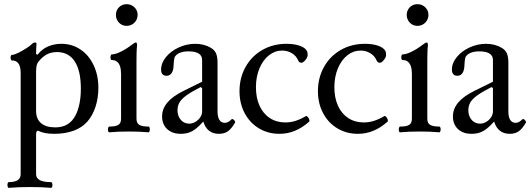

<svg xmlns="http://www.w3.org/2000/svg" viewBox="-20 -637 2568 930"><path d="M38.1 -344.2Q33.7 -344.2 32 -351.1Q30.3 -357.9 32 -364.5Q33.7 -371.1 38.1 -371.1Q47.9 -371.1 67.1 -380.4Q86.4 -389.6 105.5 -401.9Q124.5 -414.1 131.3 -420.9Q136.7 -426.3 141.1 -428.7Q145.5 -431.2 149.4 -431.2Q153.3 -431.2 155 -429.7Q156.7 -428.2 156.7 -424.8Q154.8 -402.8 154.8 -375L162.1 -372.1Q183.6 -399.9 213.6 -412.4Q243.7 -424.8 276.9 -424.8Q329.1 -424.8 369.9 -397.2Q410.6 -369.6 433.6 -321Q456.5 -272.5 456.5 -211.4Q456.5 -162.6 442.6 -119.9Q428.7 -77.1 403.3 -48.3Q377.9 -19 336.7 -3.9Q295.4 11.2 243.2 11.2Q218.3 11.2 198.7 7.6Q179.2 3.9 164.6 -3.9Q160.2 -3.9 157.5 0.2Q154.8 4.4 154.8 12.2V203.1L80.1 204.1V-283.7Q80.1 -344.2 38.1 -344.2ZM22.9 245.1Q80.1 245.1 80.1 207V170.9H154.8V207Q154.8 226.1 172.9 235.6Q190.9 245.1 227.1 245.1Q231.4 245.1 233.2 252.2Q234.9 259.3 233.2 266.1Q231.4 272.9 227.1 272.9Q197.3 270.5 178.2 269.8Q159.2 269 125 269Q90.8 269 71.8 269.8Q52.7 270.5 22.9 272.9Q18.6 272.9 16.8 265.9Q15.1 258.8 16.8 252Q18.6 245.1 22.9 245.1ZM346.2 -79.1Q357.9 -101.6 364.7 -133.8Q371.6 -166 371.6 -208Q371.6 -294.4 342 -339.6Q312.5 -384.8 255.9 -384.8Q227.5 -384.8 205.8 -373Q184.1 -361.3 164.6 -335.9Q159.7 -329.6 157.2 -318.1Q154.8 -306.6 154.8 -290V-100.1Q154.8 -61 178.7 -40.5Q202.6 -20 247.6 -20Q281.7 -20 306.2 -34.4Q330.6 -48.8 346.2 -79.1Z M509.3 -23.9Q539.6 -23.9 553 -32Q566.4 -40 566.4 -62V-278.8Q566.4 -301.3 561.3 -316.2Q556.2 -331.1 546.4 -338.6Q536.6 -346.2 521.5 -346.2Q517.1 -346.2 515.6 -353Q514.2 -359.9 515.9 -366.7Q517.6 -373.5 521.5 -373.5Q538.1 -373.5 564 -386Q589.8 -398.4 616.7 -418.9Q625 -425.3 630.1 -428.2Q635.3 -431.2 638.2 -431.2Q641.1 -431.2 642.6 -427.7Q644 -424.3 644 -417.5Q642.1 -400.9 641.6 -380.9Q641.1 -360.8 641.1 -342.3V-62Q641.1 -40 655 -32Q668.9 -23.9 699.2 -23.9Q703.6 -23.9 705.1 -16.8Q706.5 -9.8 704.8 -2.9Q703.1 3.9 699.2 3.9Q656.7 0 604.5 0Q551.8 0 509.3 3.9Q504.9 3.9 503.4 -3.2Q502 -10.3 503.7 -17.1Q505.4 -23.9 509.3 -23.9ZM541.5 -564.9Q541.5 -579.6 548.3 -591.3Q555.2 -603 566.9 -609.9Q578.6 -616.7 593.3 -616.7Q607.9 -616.7 620.1 -609.9Q632.3 -603 639.4 -591.3Q646.5 -579.6 646.5 -564.9Q646.5 -550.3 639.4 -538.1Q632.3 -525.9 620.1 -518.8Q607.9 -511.7 593.3 -511.7Q579.1 -511.7 567.1 -518.8Q555.2 -525.9 548.3 -538.1Q541.5 -550.3 541.5 -564.9Z M765.1 -72.8Q765.1 -109.9 790.8 -140.4Q816.4 -170.9 870.1 -197.3L959 -241.2V-346.2Q959 -367.2 942.4 -377.7Q925.8 -388.2 893.1 -388.2Q870.1 -388.2 853.5 -382.1Q836.9 -376 828.1 -363.8Q825.2 -359.9 823.5 -349.9Q821.8 -339.8 820.8 -318.4Q819.8 -294.9 811 -282.5Q802.2 -270 787.1 -270Q773.4 -270 766.8 -277.6Q760.3 -285.2 760.3 -300.3Q760.3 -331.5 783.7 -360.4Q807.1 -389.2 845.5 -407Q883.8 -424.8 925.8 -424.8Q946.8 -424.8 966.1 -419.9Q985.4 -415 1001.5 -405.3Q1019.5 -394.5 1026.6 -378.2Q1033.7 -361.8 1033.7 -332.5V-97.2Q1033.7 -70.3 1042.7 -56.2Q1051.8 -42 1068.8 -42Q1077.1 -42 1085 -46.1Q1092.8 -50.3 1101.6 -59.1Q1104.5 -62 1109.4 -59.1Q1114.3 -56.2 1117.2 -51Q1120.1 -45.9 1118.7 -43Q1101.1 -13.2 1083.7 -1Q1066.4 11.2 1040.5 11.2Q1011.7 11.2 992.7 -3.7Q973.6 -18.6 964.8 -48.3Q944.8 -25.9 928 -12.9Q911.1 0 893.8 5.6Q876.5 11.2 854.5 11.2Q827.6 11.2 807.4 0.7Q787.1 -9.8 776.1 -28.6Q765.1 -47.4 765.1 -72.8ZM959 -97.2V-210L952.1 -215.3Q907.2 -192.4 883.5 -175.3Q859.9 -158.2 849.9 -141.6Q839.8 -125 839.8 -103Q839.8 -84.5 847.2 -69.6Q854.5 -54.7 867.4 -46.4Q880.4 -38.1 897 -38.1Q912.1 -38.1 926.5 -46.6Q940.9 -55.2 950 -68.8Q959 -82.5 959 -97.2Z M1140.1 -195.3Q1140.1 -260.7 1169.7 -313.2Q1199.2 -365.7 1251.2 -395.3Q1303.2 -424.8 1368.2 -424.8Q1405.3 -424.8 1432.1 -415.3Q1459 -405.8 1467.3 -389.2Q1468.8 -386.2 1469.5 -380.9Q1470.2 -375.5 1470.2 -369.1Q1470.2 -363.3 1465.1 -354.5Q1460 -345.7 1452.9 -339.4Q1445.8 -333 1440.4 -333Q1435.5 -333 1431.4 -335.2Q1427.2 -337.4 1424.8 -343.3Q1415 -366.7 1393.6 -379.4Q1372.1 -392.1 1346.7 -392.1Q1312 -392.1 1283 -369.4Q1253.9 -346.7 1236.8 -305.9Q1219.7 -265.1 1219.7 -214.4Q1219.7 -163.6 1237.1 -125Q1254.4 -86.4 1286.9 -65.2Q1319.3 -43.9 1362.3 -43.9Q1386.7 -43.9 1410.6 -51.3Q1434.6 -58.6 1460.9 -74.2Q1464.8 -76.7 1470.2 -71.3Q1475.6 -65.9 1478 -58.1Q1480.5 -50.3 1477.1 -47.4Q1443.4 -17.6 1408 -3.2Q1372.6 11.2 1333.5 11.2Q1278.3 11.2 1234.1 -15.4Q1189.9 -42 1165 -89.1Q1140.1 -136.2 1140.1 -195.3Z M1520 -195.3Q1520 -260.7 1549.6 -313.2Q1579.1 -365.7 1631.1 -395.3Q1683.1 -424.8 1748 -424.8Q1785.2 -424.8 1812 -415.3Q1838.9 -405.8 1847.2 -389.2Q1848.6 -386.2 1849.4 -380.9Q1850.1 -375.5 1850.1 -369.1Q1850.1 -363.3 1845 -354.5Q1839.8 -345.7 1832.8 -339.4Q1825.7 -333 1820.3 -333Q1815.4 -333 1811.3 -335.2Q1807.1 -337.4 1804.7 -343.3Q1794.9 -366.7 1773.4 -379.4Q1752 -392.1 1726.6 -392.1Q1691.9 -392.1 1662.8 -369.4Q1633.8 -346.7 1616.7 -305.9Q1599.6 -265.1 1599.6 -214.4Q1599.6 -163.6 1616.9 -125Q1634.3 -86.4 1666.7 -65.2Q1699.2 -43.9 1742.2 -43.9Q1766.6 -43.9 1790.5 -51.3Q1814.5 -58.6 1840.8 -74.2Q1844.7 -76.7 1850.1 -71.3Q1855.5 -65.9 1857.9 -58.1Q1860.4 -50.3 1856.9 -47.4Q1823.2 -17.6 1787.8 -3.2Q1752.4 11.2 1713.4 11.2Q1658.2 11.2 1614 -15.4Q1569.8 -42 1544.9 -89.1Q1520 -136.2 1520 -195.3Z M1918 -23.9Q1948.2 -23.9 1961.7 -32Q1975.1 -40 1975.1 -62V-278.8Q1975.1 -301.3 1970 -316.2Q1964.8 -331.1 1955.1 -338.6Q1945.3 -346.2 1930.2 -346.2Q1925.8 -346.2 1924.3 -353Q1922.9 -359.9 1924.6 -366.7Q1926.3 -373.5 1930.2 -373.5Q1946.8 -373.5 1972.7 -386Q1998.5 -398.4 2025.4 -418.9Q2033.7 -425.3 2038.8 -428.2Q2043.9 -431.2 2046.9 -431.2Q2049.8 -431.2 2051.3 -427.7Q2052.7 -424.3 2052.7 -417.5Q2050.8 -400.9 2050.3 -380.9Q2049.8 -360.8 2049.8 -342.3V-62Q2049.8 -40 2063.7 -32Q2077.6 -23.9 2107.9 -23.9Q2112.3 -23.9 2113.8 -16.8Q2115.2 -9.8 2113.5 -2.9Q2111.8 3.9 2107.9 3.9Q2065.4 0 2013.2 0Q1960.4 0 1918 3.9Q1913.6 3.9 1912.1 -3.2Q1910.6 -10.3 1912.4 -17.1Q1914.1 -23.9 1918 -23.9ZM1950.2 -564.9Q1950.2 -579.6 1957 -591.3Q1963.9 -603 1975.6 -609.9Q1987.3 -616.7 2002 -616.7Q2016.6 -616.7 2028.8 -609.9Q2041 -603 2048.1 -591.3Q2055.2 -579.6 2055.2 -564.9Q2055.2 -550.3 2048.1 -538.1Q2041 -525.9 2028.8 -518.8Q2016.6 -511.7 2002 -511.7Q1987.8 -511.7 1975.8 -518.8Q1963.9 -525.9 1957 -538.1Q1950.2 -550.3 1950.2 -564.9Z M2173.8 -72.8Q2173.8 -109.9 2199.5 -140.4Q2225.1 -170.9 2278.8 -197.3L2367.7 -241.2V-346.2Q2367.7 -367.2 2351.1 -377.7Q2334.5 -388.2 2301.8 -388.2Q2278.8 -388.2 2262.2 -382.1Q2245.6 -376 2236.8 -363.8Q2233.9 -359.9 2232.2 -349.9Q2230.5 -339.8 2229.5 -318.4Q2228.5 -294.9 2219.7 -282.5Q2210.9 -270 2195.8 -270Q2182.1 -270 2175.5 -277.6Q2168.9 -285.2 2168.9 -300.3Q2168.9 -331.5 2192.4 -360.4Q2215.8 -389.2 2254.2 -407Q2292.5 -424.8 2334.5 -424.8Q2355.5 -424.8 2374.8 -419.9Q2394 -415 2410.2 -405.3Q2428.2 -394.5 2435.3 -378.2Q2442.4 -361.8 2442.4 -332.5V-97.2Q2442.4 -70.3 2451.4 -56.2Q2460.4 -42 2477.5 -42Q2485.8 -42 2493.7 -46.1Q2501.5 -50.3 2510.3 -59.1Q2513.2 -62 2518.1 -59.1Q2522.9 -56.2 2525.9 -51Q2528.8 -45.9 2527.3 -43Q2509.8 -13.2 2492.4 -1Q2475.1 11.2 2449.2 11.2Q2420.4 11.2 2401.4 -3.7Q2382.3 -18.6 2373.5 -48.3Q2353.5 -25.9 2336.7 -12.9Q2319.8 0 2302.5 5.6Q2285.2 11.2 2263.2 11.2Q2236.3 11.2 2216.1 0.7Q2195.8 -9.8 2184.8 -28.6Q2173.8 -47.4 2173.8 -72.8ZM2367.7 -97.2V-210L2360.8 -215.3Q2315.9 -192.4 2292.2 -175.3Q2268.6 -158.2 2258.5 -141.6Q2248.5 -125 2248.5 -103Q2248.5 -84.5 2255.9 -69.6Q2263.2 -54.7 2276.1 -46.4Q2289.1 -38.1 2305.7 -38.1Q2320.8 -38.1 2335.2 -46.6Q2349.6 -55.2 2358.6 -68.8Q2367.7 -82.5 2367.7 -97.2Z"/></svg>

Font: Junicode Two Beta VF
Style: Regular
Weight: 400
Designer: Peter S. Baker
Foundry: Briery Creek Software
Version: Version 1.031 beta; ttfautohint (v1.8.1.43-b0c9)